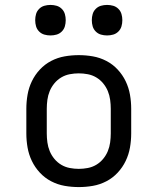

<svg xmlns="http://www.w3.org/2000/svg" viewBox="-20 -752 640 780"><path d="M300 8Q271 8 242.5 3Q214 -2 188 -15.5Q162 -29 142 -50.5Q122 -72 109.5 -98Q97 -124 92 -152.5Q87 -181 87 -210V-310Q87 -339 92 -367.5Q97 -396 109.5 -422Q122 -448 142 -469.5Q162 -491 188 -504.5Q214 -518 242.5 -523Q271 -528 300 -528Q329 -528 357.5 -523Q386 -518 412 -504.5Q438 -491 458 -469.5Q478 -448 490.5 -422Q503 -396 508 -367.5Q513 -339 513 -310V-210Q513 -181 508 -152.5Q503 -124 490.5 -98Q478 -72 458 -50.5Q438 -29 412 -15.5Q386 -2 357.5 3Q329 8 300 8ZM300 -66Q318 -66 336.5 -69.5Q355 -73 371 -82.5Q387 -92 399 -106.5Q411 -121 418 -138Q425 -155 427.5 -173.5Q430 -192 430 -210V-310Q430 -328 427.5 -346.5Q425 -365 418 -382Q411 -399 399 -413.5Q387 -428 371 -437.5Q355 -447 336.5 -450.5Q318 -454 300 -454Q282 -454 263.5 -450.5Q245 -447 229 -437.5Q213 -428 201 -413.5Q189 -399 182 -382Q175 -365 172.5 -346.5Q170 -328 170 -310V-210Q170 -192 172.5 -173.5Q175 -155 182 -138Q189 -121 201 -106.5Q213 -92 229 -82.5Q245 -73 263.5 -69.5Q282 -66 300 -66ZM415 -608Q402 -608 390 -611.5Q378 -615 369 -624Q360 -633 356.5 -645Q353 -657 353 -670Q353 -683 356.5 -695Q360 -707 369 -716Q378 -725 390 -728.5Q402 -732 415 -732Q428 -732 440 -728.5Q452 -725 461 -716Q470 -707 473.5 -695Q477 -683 477 -670Q477 -657 473.5 -645Q470 -633 461 -624Q452 -615 440 -611.5Q428 -608 415 -608ZM185 -608Q172 -608 160 -611.5Q148 -615 139 -624Q130 -633 126.5 -645Q123 -657 123 -670Q123 -683 126.5 -695Q130 -707 139 -716Q148 -725 160 -728.5Q172 -732 185 -732Q198 -732 210 -728.5Q222 -725 231 -716Q240 -707 243.5 -695Q247 -683 247 -670Q247 -657 243.5 -645Q240 -633 231 -624Q222 -615 210 -611.5Q198 -608 185 -608Z"/></svg>

Font: Iosevka Etoile
Style: Regular
Weight: 400
Designer: Belleve Invis
Foundry: Belleve Invis
Version: Version 33.2.4